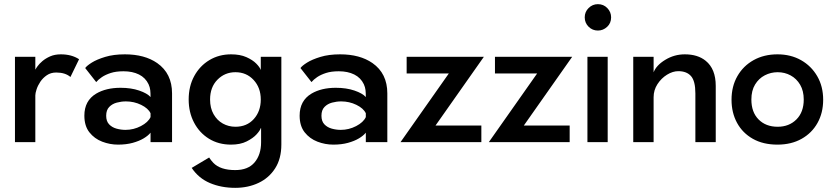

<svg xmlns="http://www.w3.org/2000/svg" viewBox="-20 -684 4014 924"><path d="M150 0H52V-410.5H150V-350H151Q152.5 -354 160.8 -365.5Q169 -377 184.2 -390Q199.5 -403 221.5 -412.8Q243.5 -422.5 273 -422.5Q324.5 -422.5 360.5 -399L319 -313.5Q294 -335 250.5 -335Q224.5 -335 205.5 -322Q186.5 -309 174.2 -290.8Q162 -272.5 156 -254Q150 -235.5 150 -225Z M548 12Q509 12 471.8 -2.2Q434.5 -16.5 410.2 -47.2Q386 -78 386 -127.5Q386 -199.5 443 -233.5Q490.5 -261.5 560 -261.5Q611 -261.5 649.8 -248.2Q688.5 -235 704.5 -217Q704.5 -237 703 -250.5Q701.5 -264 695 -278.5Q680 -310 648.8 -325.5Q617.5 -341 574.5 -341Q538.5 -341 513 -332.8Q487.5 -324.5 470.2 -312.8Q453 -301 443 -289L390 -356.5Q397.5 -367.5 421.8 -382.8Q446 -398 486.2 -410.2Q526.5 -422.5 581 -422.5Q676 -422.5 736.5 -380.5Q808 -330.5 808 -234.5V0H704.5V-45.5Q693 -31 671.2 -18Q649.5 -5 618.5 3.5Q587.5 12 548 12ZM584 -59Q623 -59 658 -77.2Q693 -95.5 704.5 -120.5V-139Q693 -163 659 -179.5Q625 -196 586 -196Q564 -196 542.2 -190.2Q520.5 -184.5 505.8 -169.5Q491 -154.5 491 -127Q491 -100.5 505 -85.8Q519 -71 540.5 -65Q562 -59 584 -59Z M1112 220Q1045 220 990.5 197Q936 174 902.5 124L986.5 74Q996 88.5 1006.5 99.5Q1040 134.5 1112 134.5Q1174 134.5 1205.2 97.5Q1236.5 60.5 1236.5 0.5V-67.5H1235Q1231.5 -56 1214.8 -37.5Q1198 -19 1167.2 -3.5Q1136.5 12 1092 12Q1031.5 12 985.5 -16.5Q939.5 -45 913.8 -94.2Q888 -143.5 888 -205Q888 -269 914.8 -318Q941.5 -367 987.8 -394.8Q1034 -422.5 1092 -422.5Q1135.5 -422.5 1165.8 -409Q1196 -395.5 1213.2 -378Q1230.5 -360.5 1235 -347V-410.5H1334V11.5Q1334 79.5 1304.2 126Q1274.5 172.5 1224.2 196.2Q1174 220 1112 220ZM1113 -74Q1168 -74 1201.5 -111.2Q1235 -148.5 1235 -205Q1235 -262 1200.5 -299.2Q1166 -336.5 1113 -336.5Q1062 -336.5 1026.5 -300.5Q991 -264.5 991 -205Q991 -164 1007.8 -134.5Q1024.5 -105 1052.2 -89.5Q1080 -74 1113 -74Z M1584 12Q1545 12 1507.8 -2.2Q1470.5 -16.5 1446.2 -47.2Q1422 -78 1422 -127.5Q1422 -199.5 1479 -233.5Q1526.5 -261.5 1596 -261.5Q1647 -261.5 1685.8 -248.2Q1724.5 -235 1740.5 -217Q1740.5 -237 1739 -250.5Q1737.5 -264 1731 -278.5Q1716 -310 1684.8 -325.5Q1653.5 -341 1610.5 -341Q1574.5 -341 1549 -332.8Q1523.5 -324.5 1506.2 -312.8Q1489 -301 1479 -289L1426 -356.5Q1433.5 -367.5 1457.8 -382.8Q1482 -398 1522.2 -410.2Q1562.5 -422.5 1617 -422.5Q1712 -422.5 1772.5 -380.5Q1844 -330.5 1844 -234.5V0H1740.5V-45.5Q1729 -31 1707.2 -18Q1685.5 -5 1654.5 3.5Q1623.5 12 1584 12ZM1620 -59Q1659 -59 1694 -77.2Q1729 -95.5 1740.5 -120.5V-139Q1729 -163 1695 -179.5Q1661 -196 1622 -196Q1600 -196 1578.2 -190.2Q1556.5 -184.5 1541.8 -169.5Q1527 -154.5 1527 -127Q1527 -100.5 1541 -85.8Q1555 -71 1576.5 -65Q1598 -59 1620 -59Z M2296.5 0H1907.5L2140 -330.5H1937V-410.5H2308.5L2076 -80H2296.5Z M2721.5 0H2332.5L2565 -330.5H2362V-410.5H2733.5L2501 -80H2721.5Z M2857.5 -537Q2831 -537 2812.5 -555.5Q2794 -574 2794 -600.5Q2794 -627 2812.8 -645.5Q2831.5 -664 2857.5 -664Q2884.5 -664 2902.8 -645Q2921 -626 2921 -600.5Q2921 -572.5 2901.8 -554.8Q2882.5 -537 2857.5 -537ZM2904.5 0H2807V-410.5H2904.5Z M3424.5 0H3326.5V-234.5Q3326.5 -294 3305.5 -317.8Q3284.5 -341.5 3244.5 -341.5Q3217.5 -341.5 3190 -324.5Q3162.5 -307.5 3144 -279Q3125.5 -250.5 3125.5 -216V0H3027.5V-410.5H3125.5V-336Q3138.5 -370 3181.8 -396.2Q3225 -422.5 3275.5 -422.5Q3338 -422.5 3376 -391.5Q3424.5 -352.5 3424.5 -270.5Z M3721.5 12Q3652.5 12 3603 -16Q3553.5 -44 3527 -92.8Q3500.5 -141.5 3500.5 -204Q3500.5 -268.5 3528.8 -317.8Q3557 -367 3607 -394.8Q3657 -422.5 3721.5 -422.5Q3785.5 -422.5 3835 -394.5Q3884.5 -366.5 3913 -317.2Q3941.5 -268 3941.5 -204Q3941.5 -141 3914.2 -92.2Q3887 -43.5 3837.5 -15.8Q3788 12 3721.5 12ZM3722.5 -74Q3777.5 -74 3812.8 -109.2Q3848 -144.5 3848 -205Q3848 -246.5 3830.8 -276Q3813.5 -305.5 3785 -321Q3756.5 -336.5 3722.5 -336.5Q3689.5 -336.5 3660.5 -321.5Q3631.5 -306.5 3613.8 -277.2Q3596 -248 3596 -205Q3596 -144 3630.8 -109Q3665.5 -74 3722.5 -74Z"/></svg>

Font: Lucymar Sans Medium
Style: Regular
Weight: 500
Foundry: The League of Moveable Type (original font) / Main changes by Cristiano Sobral with portions from Mirco Monsees
Version: Version 2.001;August 30, 2020;FontCreator 13.0.0.2681 64-bit